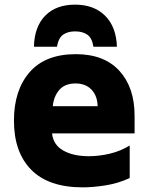

<svg xmlns="http://www.w3.org/2000/svg" viewBox="-20 -796 640 826"><path d="M336 10Q189 10 114.5 -65.5Q40 -141 40 -277Q40 -408 107.5 -485.5Q175 -563 306 -563Q428 -563 493.5 -491.5Q559 -420 559 -298V-222H204Q209 -173 252 -148.5Q295 -124 362 -124Q407 -124 453 -135Q499 -146 538 -170V-30Q488 -7 434 1.5Q380 10 336 10ZM400 -339Q399 -384 373.5 -410.5Q348 -437 305 -437Q259 -437 235 -409Q211 -381 207 -339ZM303 -776Q384 -776 432 -728.5Q480 -681 483 -595H382Q376 -633 355.5 -647Q335 -661 303 -661Q273 -661 252.5 -647.5Q232 -634 225 -595H126Q128 -681 174.5 -728.5Q221 -776 303 -776Z"/></svg>

Font: Noto Sans Mono Black
Style: Regular
Weight: 900
Designer: Monotype Design Team
Foundry: Monotype Imaging Inc.
Version: Version 2.014